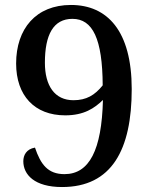

<svg xmlns="http://www.w3.org/2000/svg" viewBox="-20 -744 605 774"><path d="M230 10C431 10 511 -141 511 -385C511 -619 413 -724 266 -724C125 -724 45 -628 45 -488C45 -359 119 -279 243 -279C319 -279 361 -308 395 -341C390 -139 340 -42 240 -42C173 -42 144 -81 121 -149C86 -143 74 -118 74 -94C74 -40 119 10 230 10ZM276 -340C200 -340 161 -399 161 -491C161 -604 195 -668 272 -668C354 -668 393 -587 394 -400C362 -360 328 -340 276 -340Z"/></svg>

Font: Noto Serif Gurmukhi SemiBold
Style: Regular
Weight: 600
Designer: Vaibhav Singh and the Monotype Design Team
Foundry: Monotype Imaging Inc.
Version: Version 2.004